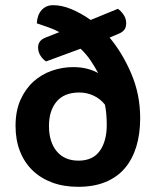

<svg xmlns="http://www.w3.org/2000/svg" viewBox="-20 -706 602 741"><path d="M403 -561Q453 -501 487 -421Q521 -341 521 -250Q521 -189 506 -140Q491 -91 461.5 -56.5Q432 -22 387 -3.5Q342 15 282 15Q226 15 181.5 -1.5Q137 -18 105.5 -48.5Q74 -79 57 -122.5Q40 -166 40 -220Q40 -278 59 -320.5Q78 -363 109 -391Q140 -419 180 -433Q220 -447 262 -447Q291 -447 315 -441Q339 -435 359 -424Q345 -450 329 -473.5Q313 -497 291 -518L158 -469Q145 -477 136 -491.5Q127 -506 127 -523Q127 -550 156 -561L209 -582Q189 -593 167 -600.5Q145 -608 122 -616Q124 -649 141 -667.5Q158 -686 185 -686Q219 -686 256 -670.5Q293 -655 330 -629L435 -672Q447 -664 457 -649Q467 -634 467 -617Q467 -599 458.5 -589.5Q450 -580 436 -575ZM392 -224Q392 -268 385 -302Q367 -325 341 -337Q315 -349 286 -349Q228 -349 198.5 -314Q169 -279 169 -220Q169 -158 199 -122Q229 -86 283 -86Q338 -86 365 -123.5Q392 -161 392 -224Z"/></svg>

Font: Baloo Paaji 2 SemiBold
Style: Regular
Weight: 600
Designer: Shuchita Grover, Noopur Datye and Ek Type
Foundry: Ek Type
Version: Version 1.640;hotconv 1.0.111;makeotfexe 2.5.65597; ttfautoh